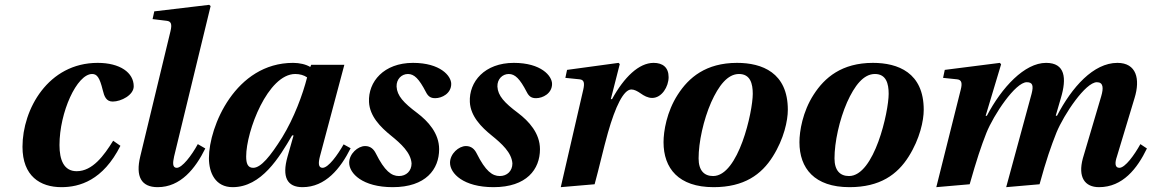

<svg xmlns="http://www.w3.org/2000/svg" viewBox="-20 -762 4763 794"><path d="M73 -155C73 -34 146 12 234 12C309 12 406 -16 478 -159L448 -180C410 -119 363 -54 297 -54C244 -54 226 -101 226 -162C226 -298 298 -456 361 -456C381 -456 392 -442 405 -389C411 -364 419 -342 446 -342C481 -342 533 -369 533 -405C533 -462 476 -502 384 -502C179 -502 73 -310 73 -155Z M560 -115C540 -32 564 12 632 12C727 12 788 -65 829 -148L798 -166C772 -118 733 -68 711 -68C693 -68 694 -88 700 -115L851 -737L845 -742L618 -715L611 -683L669 -676C688 -674 692 -662 685 -633Z M844 -108C844 -47 871 12 942 12C1061 12 1135 -111 1188 -202H1194L1169 -114C1145 -29 1168 12 1231 12C1326 12 1388 -65 1430 -149L1401 -165C1376 -121 1338 -68 1314 -68C1296 -68 1296 -88 1303 -115L1404 -494H1267L1263 -485C1245 -496 1219 -502 1192 -502C954 -502 844 -239 844 -108ZM998 -115C998 -220 1088 -456 1201 -456C1220 -456 1237 -451 1250 -442C1232 -371 1196 -274 1147 -194C1098 -116 1059 -68 1027 -68C1004 -68 998 -87 998 -115Z M1424 -89C1424 -45 1479 12 1604 12C1741 12 1796 -62 1796 -145C1796 -211 1750 -261 1705 -295C1649 -337 1622 -366 1620 -404C1619 -435 1641 -456 1667 -456C1693 -456 1713 -436 1741 -382C1751 -362 1762 -356 1780 -356C1807 -356 1846 -375 1846 -415C1846 -448 1801 -502 1688 -502C1567 -502 1502 -424 1506 -340C1509 -281 1554 -236 1596 -202C1638 -168 1679 -131 1682 -86C1682 -55 1660 -34 1630 -34C1599 -34 1571 -54 1534 -128C1526 -144 1513 -158 1490 -158C1460 -158 1424 -126 1424 -89Z M1841 -89C1841 -45 1896 12 2021 12C2158 12 2213 -62 2213 -145C2213 -211 2167 -261 2122 -295C2066 -337 2039 -366 2037 -404C2036 -435 2058 -456 2084 -456C2110 -456 2130 -436 2158 -382C2168 -362 2179 -356 2197 -356C2224 -356 2263 -375 2263 -415C2263 -448 2218 -502 2105 -502C1984 -502 1919 -424 1923 -340C1926 -281 1971 -236 2013 -202C2055 -168 2096 -131 2099 -86C2099 -55 2077 -34 2047 -34C2016 -34 1988 -54 1951 -128C1943 -144 1930 -158 1907 -158C1877 -158 1841 -126 1841 -89Z M2299 12 2439 0C2457 -65 2475 -146 2494 -213C2525 -322 2559 -392 2591 -392C2603 -392 2616 -385 2629 -376C2643 -366 2659 -357 2677 -357C2717 -357 2745 -404 2745 -443C2745 -483 2721 -502 2683 -502C2622 -502 2561 -443 2511 -352H2506L2543 -497L2538 -502L2325 -473L2318 -440L2377 -434C2396 -432 2398 -418 2392 -391Z M2724 -174C2724 -66 2786 12 2931 12C3057 12 3129 -40 3176 -115C3222 -188 3238 -263 3238 -308C3238 -462 3131 -502 3028 -502C2899 -502 2828 -441 2783 -371C2737 -300 2724 -219 2724 -174ZM2869 -107C2869 -174 2889 -266 2921 -339C2952 -408 2989 -456 3036 -456C3083 -456 3093 -416 3093 -374C3093 -300 3034 -34 2929 -34C2892 -34 2869 -57 2869 -107Z M3286 -174C3286 -66 3348 12 3493 12C3619 12 3691 -40 3738 -115C3784 -188 3800 -263 3800 -308C3800 -462 3693 -502 3590 -502C3461 -502 3390 -441 3345 -371C3299 -300 3286 -219 3286 -174ZM3431 -107C3431 -174 3451 -266 3483 -339C3514 -408 3551 -456 3598 -456C3645 -456 3655 -416 3655 -374C3655 -300 3596 -34 3491 -34C3454 -34 3431 -57 3431 -107Z M3852 12 3990 0C4019 -102 4037 -156 4059 -212C4089 -287 4179 -422 4226 -422C4250 -422 4255 -409 4246 -374L4141 12L4279 0C4307 -102 4326 -156 4349 -214C4380 -289 4469 -422 4516 -422C4543 -422 4544 -398 4534 -364L4458 -107C4437 -29 4466 12 4525 12C4623 12 4683 -65 4723 -148L4696 -166C4671 -121 4633 -68 4609 -68C4590 -68 4590 -89 4599 -115L4672 -357C4696 -435 4680 -502 4601 -502C4502 -502 4413 -402 4351 -283L4346 -284L4367 -356C4392 -439 4385 -502 4306 -502C4217 -502 4123 -401 4061 -283H4056L4120 -496L4115 -502L3887 -473L3880 -440L3938 -434C3957 -432 3960 -418 3953 -391Z"/></svg>

Font: Heuristica
Style: Bold Italic
Weight: 700
Italic angle: -13°
Version: Version 1.0.1